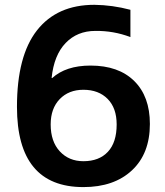

<svg xmlns="http://www.w3.org/2000/svg" viewBox="-20 -760 680 790"><path d="M516.6 -719.7V-607.4Q447.3 -633.8 372.1 -632.8Q297.9 -632.8 250 -583Q202.1 -533.2 192.4 -439.5L194.3 -438.5Q251 -490.2 352.5 -490.2Q467.8 -490.2 532.2 -426.8Q596.7 -363.3 596.7 -250Q596.7 -127.9 522.9 -59.1Q449.2 9.8 323.2 9.8Q49.8 9.8 49.8 -320.3Q49.8 -530.3 132.3 -635.3Q214.8 -740.2 368.2 -740.2Q442.4 -739.3 516.6 -719.7ZM323.2 -96.7Q387.7 -96.7 423.8 -135.3Q460 -173.8 460 -248Q460 -315.4 422.9 -353Q385.7 -390.6 323.2 -390.6Q262.7 -390.6 225.6 -352.1Q188.5 -313.5 188.5 -248Q188.5 -177.7 226.1 -137.2Q263.7 -96.7 323.2 -96.7Z"/></svg>

Font: Mgen+ 1c bold
Style: Bold
Weight: 700
Designer: [Source Han Sans]
Ryoko NISHIZUKA  (kana & ideographs); Paul D. Hunt (Latin, Greek & Cyrillic); Wenlong ZHANG  (bopomofo
Version: Version 1.059.20150602